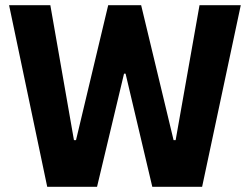

<svg xmlns="http://www.w3.org/2000/svg" viewBox="-20 -720 963 740"><path d="M162 0H354L458 -436H464L567 0H759L908 -700H749L657 -180H649L524 -700H397L273 -180H265L174 -700H15Z"/></svg>

Font: Fixel Text Bold
Style: Bold
Weight: 700
Width: 4
Designer: AlfaBravo + MacPaw
Foundry: Kyrylo Tkachov, Marchela Mozhyna, Serhii Makarenko, Maria Weinstein, Zakhar Kryvoshyya
Version: Version 1.211